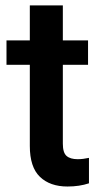

<svg xmlns="http://www.w3.org/2000/svg" viewBox="-20 -677 373 707"><path d="M307.6 -95.7V-2Q272.5 9.8 228.5 9.8Q164.1 9.8 127 -25.9Q89.8 -61.5 89.8 -139.6V-438.5H3.9V-528.3H89.8V-657.2H211.4V-528.3H304.2V-438.5H211.4V-147.9Q211.4 -114.7 225.1 -102.8Q238.8 -90.8 266.1 -90.8Q285.6 -90.8 307.6 -95.7Z"/></svg>

Font: Heebo Medium
Style: Regular
Weight: 500
Designer: Oded Ezer
Foundry: Meir Sadan
Version: Version 2.001; ttfautohint (v1.5.14-ce02) -l 8 -r 50 -G 200 